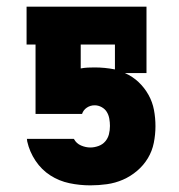

<svg xmlns="http://www.w3.org/2000/svg" viewBox="-20 -550 540 578"><path d="M252 8Q220 8 189 1.5Q158 -5 131.5 -22Q105 -39 87 -66Q69 -93 62 -124L61 -132H202L203 -131Q210 -118 224 -112Q238 -106 252 -106Q264 -106 276.5 -110.5Q289 -115 297 -124.5Q305 -134 308 -146Q311 -158 311 -171Q311 -182 309 -193Q307 -204 301.5 -213Q296 -222 286 -227.5Q276 -233 265 -233Q252 -233 241.5 -226Q231 -219 227 -207H87V-416H60V-530H421V-330H356Q379 -320 397 -303Q415 -286 427 -264.5Q439 -243 443.5 -219Q448 -195 448 -170Q448 -145 443 -120Q438 -95 425 -73.5Q412 -52 392.5 -35.5Q373 -19 350 -9Q327 1 302 4.5Q277 8 252 8ZM326 -341V-416H223V-344Q234 -346 244 -346.5Q254 -347 265 -347Q280 -347 295.5 -345.5Q311 -344 326 -341Z"/></svg>

Font: Iosevka Slab Heavy
Style: Regular
Weight: 900
Monospace: yes
Designer: Belleve Invis
Foundry: Belleve Invis
Version: Version 11.1.0; ttfautohint (v1.8.3)